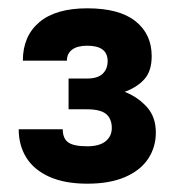

<svg xmlns="http://www.w3.org/2000/svg" viewBox="-20 -811 420 462"><path d="M25 -500H131Q131 -478 144 -468.5Q157 -459 190 -459Q219 -459 234 -471Q249 -483 249 -503Q249 -525 235.5 -536.5Q222 -548 189 -548H145V-622H189Q215 -622 227 -633.5Q239 -645 239 -664Q239 -701 190 -701Q166 -701 153.5 -691.5Q141 -682 141 -665H35Q35 -724 74.5 -757.5Q114 -791 190 -791Q267 -791 306 -760Q345 -729 345 -676Q345 -640 327.5 -620.5Q310 -601 280 -590Q311 -578 333 -554Q355 -530 355 -492Q355 -457 336.5 -429Q318 -401 281 -385Q244 -369 190 -369Q136 -369 99 -385.5Q62 -402 43.5 -431.5Q25 -461 25 -500Z"/></svg>

Font: .
Style: 
Weight: 500
Designer: A.Korolkova, Vitaly Kuzmin
Foundry: ParaType Ltd
Version: Version 1.000; Glyphs 3.2, build 3192.0